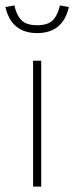

<svg xmlns="http://www.w3.org/2000/svg" viewBox="-31 -688 274 708"><path d="M-11 -662 22 -668Q30 -632 48 -613.5Q66 -595 106 -595Q146 -595 164 -613.5Q182 -632 190 -668L223 -662Q201 -566 106 -566Q11 -566 -11 -662ZM91 -464H121V0H91Z"/></svg>

Font: Athiti ExtraLight
Style: Regular
Weight: 250
Version: Version 1.032